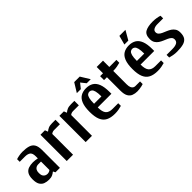

<svg xmlns="http://www.w3.org/2000/svg" viewBox="145 -1632 2584 2584"><g transform="rotate(-45 1437.5 -340.0)"><path d="M195 10Q153 10 117.5 -3Q82 -16 61 -50.5Q40 -85 40 -150Q40 -215 61.5 -249.5Q83 -284 120.5 -297Q158 -310 205 -310Q228 -310 249.5 -307Q271 -304 290 -300V-340Q290 -400 262 -420Q234 -440 185 -440H85V-490Q108 -498 141.5 -504Q175 -510 205 -510Q273 -510 318.5 -496.5Q364 -483 387 -446.5Q410 -410 410 -340V0H325L310 -30H305Q289 -15 262.5 -2.5Q236 10 195 10ZM235 -60Q254 -60 268.5 -66.5Q283 -73 290 -80V-240H235Q218 -240 200.5 -232Q183 -224 171.5 -204.5Q160 -185 160 -150Q160 -115 171.5 -95.5Q183 -76 200.5 -68Q218 -60 235 -60Z M540 0V-500H625L640 -460H645Q661 -475 688 -487.5Q715 -500 760 -500H825V-415H715Q696 -415 682 -409Q668 -403 660 -395V0Z M900 0V-500H985L1000 -460H1005Q1021 -475 1048 -487.5Q1075 -500 1120 -500H1185V-415H1075Q1056 -415 1042 -409Q1028 -403 1020 -395V0Z M1450 10Q1373 10 1323 -15.5Q1273 -41 1249 -98Q1225 -155 1225 -250Q1225 -345 1247.5 -402Q1270 -459 1312.5 -484.5Q1355 -510 1415 -510Q1475 -510 1517.5 -484.5Q1560 -459 1582.5 -402Q1605 -345 1605 -250V-215H1345Q1345 -129 1375.5 -94.5Q1406 -60 1470 -60H1580V-10Q1558 -3 1523 3.5Q1488 10 1450 10ZM1345 -285H1485Q1485 -350 1476 -384.5Q1467 -419 1451 -432Q1435 -445 1415 -445Q1395 -445 1379 -432Q1363 -419 1354 -384.5Q1345 -350 1345 -285ZM1282 -550 1362 -680H1467L1547 -550H1470L1414 -620L1358 -550Z M1875 10Q1833 10 1797.4 -3.5Q1761.8 -17 1740.9 -53.5Q1720 -90 1720 -160V-415H1665V-490H1720V-610H1840V-490H1975V-435Q1952.5 -428 1917.8 -421.5Q1883 -415 1845 -415H1840V-160Q1840 -120 1850 -98.3Q1860 -76.6 1875 -68.3Q1890 -60 1905 -60H1995V-10Q1982.8 -5 1961.9 -0.5Q1941 4 1918 7Q1895 10 1875 10Z M2265 10Q2188 10 2138 -15.5Q2088 -41 2064 -98Q2040 -155 2040 -250Q2040 -345 2062.5 -402Q2085 -459 2127.5 -484.5Q2170 -510 2230 -510Q2290 -510 2332.5 -484.5Q2375 -459 2397.5 -402Q2420 -345 2420 -250V-215H2160Q2160 -129 2190.5 -94.5Q2221 -60 2285 -60H2395V-10Q2373 -3 2338 3.5Q2303 10 2265 10ZM2160 -285H2300Q2300 -350 2291 -384.5Q2282 -419 2266 -432Q2250 -445 2230 -445Q2210 -445 2194 -432Q2178 -419 2169 -384.5Q2160 -350 2160 -285ZM2197 -560 2232 -690H2347L2272 -560Z M2630 10Q2593 10 2558 3.5Q2523 -3 2500 -10V-60H2610Q2666 -60 2695.5 -76.5Q2725 -93 2725 -130Q2725 -156 2708 -172.5Q2691 -189 2664.5 -201Q2638 -213 2607.5 -225.5Q2577 -238 2550.5 -255.5Q2524 -273 2507 -300.5Q2490 -328 2490 -370Q2490 -453 2540.5 -481.5Q2591 -510 2685 -510Q2723 -510 2758 -504Q2793 -498 2815 -490V-440H2705Q2664 -440 2637 -425Q2610 -410 2610 -380Q2610 -354 2627 -337.5Q2644 -321 2670.5 -309Q2697 -297 2727.5 -284.5Q2758 -272 2784.5 -254.5Q2811 -237 2828 -210Q2845 -183 2845 -140Q2845 -80 2821.5 -47.5Q2798 -15 2750.5 -2.5Q2703 10 2630 10Z"/></g></svg>

Font: Cuprum
Style: Regular
Weight: 400
Designer: Jovanny Lemonad
Foundry: Jovanny Lemonad
Version: Version 3.000